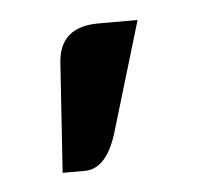

<svg xmlns="http://www.w3.org/2000/svg" viewBox="-30 -793 277 258"><g transform="rotate(-5 108.5 -664.0)"><path d="M75.2 -565.9H45.4L55.2 -712.9Q58.1 -761.7 110.8 -761.7H163.6L119.6 -614.7Q105 -565.9 75.2 -565.9Z"/></g></svg>

Font: Bainsley
Style: Bold
Weight: 700
Designer: Paul James MIller
Foundry: High-Logic / Made with FontCreator
Version: Version 1.411;March 28, 2021;FontCreator 13.0.0.2683 64-bit